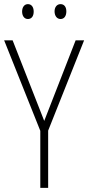

<svg xmlns="http://www.w3.org/2000/svg" viewBox="-20 -909 427 929"><path d="M87 -853C87 -833 97 -817 115 -817C133 -817 143 -831 143 -853C143 -874 133 -889 115 -889C97 -889 87 -873 87 -853ZM244 -854C244 -833 255 -817 273 -817C291 -817 301 -832 301 -854C301 -875 291 -889 273 -889C255 -889 244 -874 244 -854ZM194 -324 41 -714H0L175 -276V0H213V-277L387 -714H346Z"/></svg>

Font: Noto Sans Condensed ExtraLight
Style: Regular
Weight: 200
Width: 3
Designer: Monotype Design Team
Foundry: Monotype Imaging Inc.
Version: Version 2.013